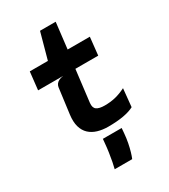

<svg xmlns="http://www.w3.org/2000/svg" viewBox="-237 -847 1074 1221"><g transform="rotate(-30 300.0 -237.0)"><path d="M334.5 8.5Q292.5 8.5 257.5 -2Q222.5 -12.5 198.5 -35Q174.5 -57.5 164.2 -93.5Q154 -129.5 160.5 -180.5L185 -368Q187 -380.5 194.5 -390.2Q202 -400 215 -406.2Q228 -412.5 246.5 -415L206.5 -524L208.5 -540.5L262.5 -737H377.5L350 -503L340.5 -449.5L308 -181.5Q304 -146.5 322.8 -133Q341.5 -119.5 382.5 -119.5Q424 -119.5 460.5 -128.2Q497 -137 537 -157L524 -25Q495 -9 447 -0.2Q399 8.5 334.5 8.5ZM62.5 -415 77 -546H518L504 -415ZM233.5 263Q238.5 245 244 216Q249.5 187 254.5 153.5Q259.5 120 262 89.5L265 58H403L400 94.5Q397 130 390.8 162Q384.5 194 377 219.8Q369.5 245.5 362 263Z"/></g></svg>

Font: Spline Sans Mono
Style: Italic
Weight: 400
Italic angle: -4°
Monospace: yes
Designer: Eben Sorkin, Mirko Velimirovic
Foundry: Sorkin Type
Version: Version 1.004